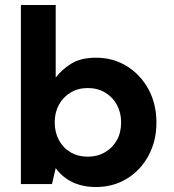

<svg xmlns="http://www.w3.org/2000/svg" viewBox="-20 -740 698 772"><path d="M366 12Q329 12 299 3Q269 -6 245 -23Q221 -40 204 -64L189 0H64V-720H204V-428Q228 -460 266.5 -484Q305 -508 366 -508Q435 -508 490 -474Q545 -440 577 -381Q609 -322 609 -247Q609 -173 577 -114Q545 -55 490 -21.5Q435 12 366 12ZM333 -110Q372 -110 402.5 -128Q433 -146 450 -176.5Q467 -207 467 -248Q467 -287 450 -318.5Q433 -350 402.5 -368Q372 -386 333 -386Q294 -386 264 -368Q234 -350 217 -319Q200 -288 200 -248Q200 -208 217 -176.5Q234 -145 264 -127.5Q294 -110 333 -110Z"/></svg>

Font: DM Sans 24pt ExtraBold
Style: Regular
Weight: 800
Designer: Colophon Foundry, Jonny Pinhorn
Foundry: Colophon Foundry
Version: Version 4.004;gftools[0.9.30]